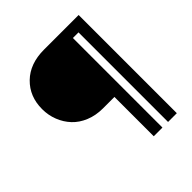

<svg xmlns="http://www.w3.org/2000/svg" viewBox="-200 -893 1037 1037"><g transform="rotate(-45 318.0 -375.0)"><path d="M62 -529.8Q62 -626.5 125.5 -688.2Q189 -750 296.9 -750H561V0H494.1V-684.1H451.2V0H384.8V-300.3H296.9Q243.2 -300.3 198.5 -318.6Q153.8 -336.9 124.3 -368.4Q94.7 -399.9 78.4 -441.4Q62 -482.9 62 -529.8Z"/></g></svg>

Font: Spartan MB SemBd
Style: Regular
Weight: 600
Designer: Matt Bailey, Mirko Velimirovic
Foundry: Matt Bailey
Version: Version 1.005